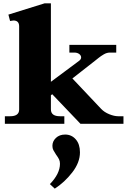

<svg xmlns="http://www.w3.org/2000/svg" viewBox="-20 -737 775 1143"><path d="M715 -45V0H459L291 -176L283 -170V-86Q283 -45 337 -45H363V0H9V-45H40Q94 -45 94 -85V-580Q94 -615 60 -615Q54 -615 40 -612L30 -650L245 -717H283V-250L451 -375Q463 -384 463 -395Q463 -407 451.5 -415.5Q440 -424 423 -424H393V-470H672V-424H634Q616 -424 598 -413.5Q580 -403 566.5 -392Q553 -381 549 -378L411 -270L582 -89Q601 -69 630.5 -57Q660 -45 684 -45ZM456 170Q456 230 410.5 289Q365 348 306 386L277 359Q337 297 337 238Q337 223 331.5 211.5Q326 200 314 184Q303 167 297.5 156.5Q292 146 292 131Q292 104 313 84Q334 64 368 64Q406 64 431 92.5Q456 121 456 170Z"/></svg>

Font: Taviraj ExtraBold
Style: Regular
Weight: 800
Designer: Katatrad Team
Foundry: CadsonDemak
Version: Version 1.001